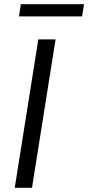

<svg xmlns="http://www.w3.org/2000/svg" viewBox="-20 -892 419 912"><path d="M50 0 162 -705H244L132 0ZM70 -814 79 -872H379L370 -814Z"/></svg>

Font: Nunito Sans 10pt SemiCondensed
Style: Italic
Weight: 400
Width: 4
Italic angle: -9°
Designer: Vernon Adams
Foundry: Vernon Adams
Version: Version 3.101;gftools[0.9.27]